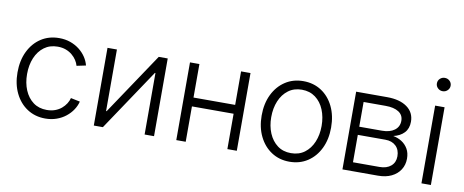

<svg xmlns="http://www.w3.org/2000/svg" viewBox="-65 -1012 3150 1303"><g transform="rotate(10 1510.0 -360.0)"><path d="M287.1 10.3Q216.8 10.3 162.8 -24.9Q108.9 -60.1 78.4 -122.6Q47.9 -185.1 47.9 -266.1Q47.9 -348.1 78.4 -410.9Q108.9 -473.6 162.8 -508.8Q216.8 -543.9 287.1 -543.9Q329.1 -543.9 364.3 -531.5Q399.4 -519 426.8 -497.6Q454.1 -476.1 472.2 -449Q490.2 -421.9 497.6 -392.1L434.6 -378.9Q429.7 -397.9 417.5 -416.7Q405.3 -435.5 386.7 -450.9Q368.2 -466.3 343.3 -475.6Q318.4 -484.9 287.1 -484.9Q232.9 -484.9 194.1 -456.1Q155.3 -427.2 134.5 -377.7Q113.8 -328.1 113.8 -266.1Q113.8 -204.6 134.5 -155.3Q155.3 -106 193.8 -77.4Q232.4 -48.8 287.1 -48.8Q318.8 -48.8 344 -58.1Q369.1 -67.4 387.7 -83Q406.2 -98.6 418.5 -117.9Q430.7 -137.2 435.5 -156.7L499 -143.6Q491.7 -113.8 473.4 -86.2Q455.1 -58.6 427.7 -36.9Q400.4 -15.1 364.7 -2.4Q329.1 10.3 287.1 10.3Z M1035.6 0H970.7V-423.8H966.8L683.1 0H620.6V-535.6H685.5V-111.3H689.5L973.6 -535.6H1035.6Z M1557.6 -304.7V-243.7H1237.8V-304.7ZM1253.9 -535.6V0H1189V-535.6ZM1606 -535.6V0H1541V-535.6Z M1969.7 11.2Q1899.4 11.2 1845.5 -24.2Q1791.5 -59.6 1761 -122.1Q1730.5 -184.6 1730.5 -265.6Q1730.5 -347.7 1761 -410.4Q1791.5 -473.1 1845.5 -508.5Q1899.4 -543.9 1969.7 -543.9Q2040.5 -543.9 2094.5 -508.5Q2148.4 -473.1 2178.7 -410.4Q2209 -347.7 2209 -265.6Q2209 -184.6 2178.7 -122.1Q2148.4 -59.6 2094.5 -24.2Q2040.5 11.2 1969.7 11.2ZM1969.7 -47.9Q2024.9 -47.9 2063.7 -76.9Q2102.5 -106 2123 -155.3Q2143.6 -204.6 2143.6 -265.6Q2143.6 -327.1 2123 -377Q2102.5 -426.8 2063.5 -455.8Q2024.4 -484.9 1969.7 -484.9Q1915.5 -484.9 1876.7 -455.8Q1837.9 -426.8 1817.1 -377.2Q1796.4 -327.6 1796.4 -265.6Q1796.4 -204.6 1817.1 -155.3Q1837.9 -106 1876.5 -76.9Q1915 -47.9 1969.7 -47.9Z M2334 0V-535.6H2547.4Q2634.8 -535.6 2685.3 -499.3Q2735.8 -462.9 2735.8 -398.9Q2735.8 -351.6 2708.3 -322.5Q2680.7 -293.5 2634.3 -283.2Q2666.5 -277.3 2693.4 -260.3Q2720.2 -243.2 2736.6 -215.1Q2752.9 -187 2752.9 -147.5Q2752.9 -104.5 2731.4 -71Q2710 -37.6 2671.1 -18.8Q2632.3 0 2578.6 0ZM2396 -60.1H2578.6Q2628.4 -60.1 2657.2 -85Q2686 -109.9 2686 -151.9Q2686 -196.8 2658.9 -222.9Q2631.8 -249 2585.9 -249H2396ZM2396 -305.2H2552.2Q2606.9 -305.2 2638.7 -329.1Q2670.4 -353 2670.4 -394Q2670.4 -433.6 2637.9 -454.6Q2605.5 -475.6 2547.4 -475.6H2396Z M2878.4 0V-535.6H2943.4V0ZM2911.1 -640.6Q2891.6 -640.6 2877.7 -654.1Q2863.8 -667.5 2863.8 -686.5Q2863.8 -706.1 2877.7 -719.2Q2891.6 -732.4 2911.1 -732.4Q2930.7 -732.4 2944.6 -719.2Q2958.5 -706.1 2958.5 -686.5Q2958.5 -667.5 2944.6 -654.1Q2930.7 -640.6 2911.1 -640.6Z"/></g></svg>

Font: Inter 20pt Light
Style: Regular
Weight: 300
Version: Version 4.001;git-66647c0bb